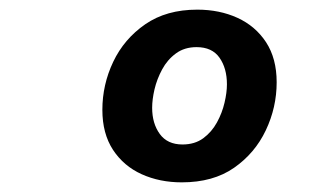

<svg xmlns="http://www.w3.org/2000/svg" viewBox="-20 -713 672 398"><path d="M356.8 -335Q311.1 -335 273.8 -351.8Q236.4 -368.7 214.3 -402.3Q192.2 -436 192.2 -485.3Q192.2 -537.5 214.7 -584.9Q237.2 -632.3 281.1 -662.7Q324.9 -693 389 -693Q434.9 -693 472.1 -676.1Q509.4 -659.1 531.5 -625.5Q553.5 -591.8 553.5 -542.5Q553.5 -490.3 531 -442.9Q508.5 -395.4 465.2 -365.2Q421.9 -335 356.8 -335ZM358.3 -413.5Q383.7 -413.5 401.3 -426.4Q418.9 -439.4 429.7 -459.2Q440.5 -478.9 445.4 -500Q450.4 -521.1 450.4 -538.2Q450.4 -571.5 435 -593.4Q419.6 -615.3 387.5 -615.3Q362.3 -615.3 344.6 -602.2Q326.9 -589.2 316.1 -569.1Q305.3 -549.1 300.3 -527.9Q295.4 -506.7 295.4 -489.6Q295.4 -457 311.2 -435.3Q327 -413.5 358.3 -413.5Z"/></svg>

Font: Atkinson Hyperlegible Mono ExtraLight
Style: Italic
Weight: 200
Italic angle: -12°
Monospace: yes
Designer: Elliott Scott, Megan Eiswerth, Linus Boman, Theodore Petrosky, Letters from Sweden
Foundry: Applied Design Works, Letters from Sweden
Version: Version 2.001